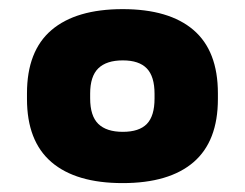

<svg xmlns="http://www.w3.org/2000/svg" viewBox="-20 -513 545 427"><path d="M253.1 -219.8Q216.8 -219.8 198.6 -237.5Q180.5 -255.2 180.5 -294.3V-304.8Q180.5 -343.3 198.6 -361Q216.8 -378.7 253.1 -378.7Q289.3 -378.7 306.5 -360.8Q323.7 -343 323.7 -304.4V-293.9Q323.7 -255.1 306.6 -237.4Q289.5 -219.8 253.1 -219.8ZM252.8 -105.8Q356.2 -105.8 410.4 -152.3Q464.6 -198.9 464.6 -292.9V-305.4Q464.6 -399.7 410.4 -446.2Q356.2 -492.7 252.8 -492.7Q149.2 -492.7 94.6 -446.2Q40 -399.7 40 -305.4V-292.9Q40 -199.2 94.4 -152.5Q148.9 -105.8 252.8 -105.8Z"/></svg>

Font: Anek Devanagari Medium
Style: Regular
Weight: 500
Designer: Kailash Malviya (Devanagari) & Yesha Goshar (Latin)
Foundry: Ek Type
Version: Version 1.003